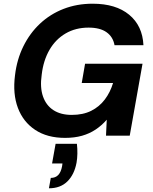

<svg xmlns="http://www.w3.org/2000/svg" viewBox="-20 -732 826 1036"><path d="M331 12Q235 12 170 -31Q105 -74 76.5 -150Q48 -226 61 -326Q71 -411 106 -482Q141 -553 196 -604.5Q251 -656 323 -684Q395 -712 480 -712Q605 -712 677 -652.5Q749 -593 754 -488H598Q590 -533 555 -558Q520 -583 458 -583Q388 -583 334 -551.5Q280 -520 247 -463Q214 -406 205 -329Q195 -260 212 -211.5Q229 -163 268.5 -137.5Q308 -112 367 -112Q428 -112 472 -134Q516 -156 545.5 -195Q575 -234 590 -284H421L439 -388H749L680 0H552L556 -86Q529 -55 496 -33Q463 -11 422.5 0.5Q382 12 331 12ZM244 284 254 228Q279 228 294 212.5Q309 197 315 165L317 150H261L280 44H395Q398 71 397.5 97Q397 123 393 146Q381 210 343.5 247Q306 284 244 284Z"/></svg>

Font: DM Sans 11pt ExtraBold
Style: Italic
Weight: 800
Italic angle: -10°
Version: Version 4.004;gftools[0.9.30]